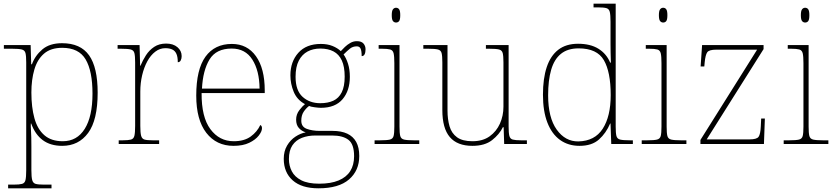

<svg xmlns="http://www.w3.org/2000/svg" viewBox="-20 -780 4514 1040"><path d="M24 240V220H55Q85 220 99.5 216Q114 212 118 195.5Q122 179 122 142V-442Q122 -477 118 -492.5Q114 -508 98 -512Q82 -516 45 -516H1V-536H146L149 -432H153Q170 -479 209.5 -512.5Q249 -546 316 -546Q416 -546 462.5 -480.5Q509 -415 509 -278Q509 -130 457.5 -60Q406 10 317 10Q253 10 211.5 -21Q170 -52 149 -111H147Q146 -99 148 -70.5Q150 -42 150 13V142Q150 179 154.5 195.5Q159 212 173 216Q187 220 217 220H259V240ZM320 -15Q397 -15 439 -82Q481 -149 481 -273Q481 -395 444 -458Q407 -521 317 -521Q255 -521 218.5 -489.5Q182 -458 166 -403Q150 -348 150 -279Q150 -199 166.5 -139.5Q183 -80 220.5 -47.5Q258 -15 320 -15Z M623 0V-20H645Q675 -20 689.5 -24Q704 -28 708 -44.5Q712 -61 712 -98V-442Q712 -477 708 -492.5Q704 -508 688 -512Q672 -516 635 -516H617V-536H736L739 -424H741Q753 -453 770.5 -480.5Q788 -508 815 -526Q842 -544 880 -544Q918 -544 941 -524.5Q964 -505 964 -476Q964 -463 959 -453Q954 -443 943 -443Q943 -472 935.5 -488.5Q928 -505 913 -512Q898 -519 875 -519Q846 -519 821 -500Q796 -481 778 -448Q760 -415 750 -372.5Q740 -330 740 -284V-98Q740 -61 744.5 -44.5Q749 -28 763 -24Q777 -20 807 -20H842V0Z M1245 10Q1152 10 1097.5 -60.5Q1043 -131 1043 -262Q1043 -404 1093 -473Q1143 -542 1236 -542Q1319 -542 1366.5 -475.5Q1414 -409 1414 -290V-276H1072Q1071 -146 1119.5 -80.5Q1168 -15 1246 -15Q1303 -15 1338 -40.5Q1373 -66 1390 -103Q1395 -100 1397 -96Q1399 -92 1399 -85Q1399 -68 1381.5 -45.5Q1364 -23 1330 -6.5Q1296 10 1245 10ZM1386 -300Q1385 -397 1347 -457Q1309 -517 1235 -517Q1151 -517 1115 -458Q1079 -399 1074 -300Z M1705 240Q1614 240 1565.5 197Q1517 154 1517 80Q1517 39 1535 8.5Q1553 -22 1580.5 -40Q1608 -58 1636 -63Q1614 -70 1599 -86.5Q1584 -103 1584 -132Q1584 -161 1602 -184Q1620 -207 1632 -216Q1589 -239 1571 -282.5Q1553 -326 1553 -372Q1553 -446 1596 -494Q1639 -542 1718 -542Q1754 -542 1781 -531Q1808 -520 1826 -503Q1835 -513 1848 -525.5Q1861 -538 1877.5 -547.5Q1894 -557 1913 -557Q1938 -557 1949 -544Q1960 -531 1960 -513Q1960 -496 1955 -486Q1950 -476 1939 -476Q1939 -505 1933 -517Q1927 -529 1913 -529Q1891 -529 1875.5 -516.5Q1860 -504 1841 -485Q1855 -466 1865 -435Q1875 -404 1875 -364Q1875 -289 1835.5 -242.5Q1796 -196 1718 -196Q1706 -196 1684 -199Q1662 -202 1654 -206Q1637 -193 1624.5 -174Q1612 -155 1612 -126Q1612 -93 1642 -82Q1672 -71 1712 -71H1781Q1829 -71 1861 -56Q1893 -41 1909.5 -11Q1926 19 1926 65Q1926 144 1870.5 192Q1815 240 1705 240ZM1709 215Q1772 215 1814 197.5Q1856 180 1877 147Q1898 114 1898 66Q1898 1 1867.5 -22.5Q1837 -46 1779 -46H1688Q1648 -46 1615.5 -33.5Q1583 -21 1564 7Q1545 35 1545 82Q1545 117 1560.5 147.5Q1576 178 1612 196.5Q1648 215 1709 215ZM1715 -221Q1756 -221 1785.5 -234.5Q1815 -248 1831 -280Q1847 -312 1847 -365Q1847 -419 1831.5 -452.5Q1816 -486 1786.5 -501.5Q1757 -517 1715 -517Q1676 -517 1646 -501Q1616 -485 1598.5 -451.5Q1581 -418 1581 -364Q1581 -290 1619 -255.5Q1657 -221 1715 -221Z M2009 0V-20H2039Q2076 -20 2092 -24Q2108 -28 2112 -43.5Q2116 -59 2116 -94V-438Q2116 -475 2112 -491.5Q2108 -508 2093.5 -512Q2079 -516 2049 -516H2031V-536H2144V-94Q2144 -59 2148 -43.5Q2152 -28 2168.5 -24Q2185 -20 2221 -20H2251V0ZM2125 -658Q2115 -658 2108.5 -666Q2102 -674 2102 -698Q2102 -721 2108.5 -729.5Q2115 -738 2125 -738Q2136 -738 2142 -729.5Q2148 -721 2148 -698Q2148 -674 2142 -666Q2136 -658 2125 -658Z M2539 10Q2457 10 2416.5 -37.5Q2376 -85 2376 -184V-442Q2376 -477 2372 -492.5Q2368 -508 2352 -512Q2336 -516 2299 -516H2273V-536H2404V-181Q2404 -134 2415 -96Q2426 -58 2455.5 -36.5Q2485 -15 2539 -15Q2595 -15 2632 -41.5Q2669 -68 2688 -110.5Q2707 -153 2707 -202V-442Q2707 -477 2703 -492.5Q2699 -508 2683 -512Q2667 -516 2630 -516H2612V-536H2735V-94Q2735 -60 2739 -44Q2743 -28 2757.5 -24Q2772 -20 2802 -20H2834V0H2711L2708 -91H2704Q2685 -52 2645.5 -21Q2606 10 2539 10Z M3119 10Q3058 10 3013.5 -22Q2969 -54 2945 -116Q2921 -178 2921 -267Q2921 -355 2941.5 -416.5Q2962 -478 3004 -510.5Q3046 -543 3111 -543Q3178 -543 3221.5 -516Q3265 -489 3285 -441H3289Q3288 -469 3287.5 -495.5Q3287 -522 3287 -543V-662Q3287 -699 3283 -715.5Q3279 -732 3264.5 -736Q3250 -740 3220 -740H3195V-760H3315V-94Q3315 -59 3319 -43.5Q3323 -28 3339 -24Q3355 -20 3392 -20H3408V0H3291L3287 -111H3285Q3263 -59 3224.5 -24.5Q3186 10 3119 10ZM3113 -14Q3202 -16 3245 -83Q3288 -150 3288 -265Q3288 -390 3251 -454Q3214 -518 3114 -518Q3055 -518 3018.5 -488.5Q2982 -459 2965.5 -402Q2949 -345 2949 -264Q2949 -143 2995.5 -78Q3042 -13 3113 -14Z M3456 0V-20H3486Q3523 -20 3539 -24Q3555 -28 3559 -43.5Q3563 -59 3563 -94V-438Q3563 -475 3559 -491.5Q3555 -508 3540.5 -512Q3526 -516 3496 -516H3478V-536H3591V-94Q3591 -59 3595 -43.5Q3599 -28 3615.5 -24Q3632 -20 3668 -20H3698V0ZM3572 -658Q3562 -658 3555.5 -666Q3549 -674 3549 -698Q3549 -721 3555.5 -729.5Q3562 -738 3572 -738Q3583 -738 3589 -729.5Q3595 -721 3595 -698Q3595 -674 3589 -666Q3583 -658 3572 -658Z M3774 0V-22L4081 -511H3860Q3821 -511 3811 -497Q3801 -483 3797 -442L3795 -420H3775L3783 -536H4116V-514L3808 -25H4040Q4079 -25 4089 -39Q4099 -53 4101 -95L4103 -138H4123L4118 0Z M4225 0V-20H4255Q4292 -20 4308 -24Q4324 -28 4328 -43.5Q4332 -59 4332 -94V-438Q4332 -475 4328 -491.5Q4324 -508 4309.5 -512Q4295 -516 4265 -516H4247V-536H4360V-94Q4360 -59 4364 -43.5Q4368 -28 4384.5 -24Q4401 -20 4437 -20H4467V0ZM4341 -658Q4331 -658 4324.5 -666Q4318 -674 4318 -698Q4318 -721 4324.5 -729.5Q4331 -738 4341 -738Q4352 -738 4358 -729.5Q4364 -721 4364 -698Q4364 -674 4358 -666Q4352 -658 4341 -658Z"/></svg>

Font: Noto Serif Khmer Thin
Style: Regular
Weight: 250
Version: Version 2.003